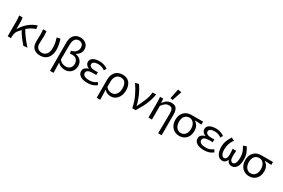

<svg xmlns="http://www.w3.org/2000/svg" viewBox="133 -2273 5783 3927"><g transform="rotate(30 3025.0 -310.0)"><path d="M46 0H123V-25Q123 -118 160 -172Q193 -217 228 -255Q248 -219 272 -183Q296 -147 321.5 -113Q347 -79 372.5 -48.5Q398 -18 420 8L513 0Q483 -33 451 -71Q419 -109 388.5 -149Q358 -189 330.5 -230Q303 -271 283 -309Q332 -351 381 -378.5Q430 -406 478 -420L469 -498Q423 -486 375.5 -461Q328 -436 283.5 -400Q239 -364 200 -318.5Q161 -273 131 -221H127V-373Q127 -405 125 -435.5Q123 -466 118 -486H36Q43 -454 44.5 -418Q46 -382 46 -353Z M601 -486Q606 -448 607.5 -415Q609 -382 609 -353Q609 -314 607 -275Q605 -236 605 -197Q605 -91 661 -39.5Q717 12 816 12Q867 12 910 -5.5Q953 -23 984 -57.5Q1015 -92 1032 -142.5Q1049 -193 1049 -259Q1049 -320 1037 -379Q1025 -438 1005 -498L925 -479Q947 -416 956 -362Q965 -308 965 -257Q965 -154 923 -105Q881 -56 817 -56Q790 -56 765.5 -63.5Q741 -71 722.5 -87Q704 -103 693 -129Q682 -155 682 -192Q682 -234 685 -284.5Q688 -335 688 -373Q688 -405 687 -432.5Q686 -460 681 -486Z M1232 179Q1231 117 1229.5 58.5Q1228 0 1226 -62Q1264 -20 1310 -4Q1356 12 1403 12Q1441 12 1476.5 -1.5Q1512 -15 1539.5 -41.5Q1567 -68 1583.5 -106Q1600 -144 1600 -193Q1600 -270 1555 -320Q1510 -370 1435 -381V-385Q1487 -415 1514 -456Q1541 -497 1541 -551Q1541 -595 1525 -627.5Q1509 -660 1482.5 -681.5Q1456 -703 1422 -713.5Q1388 -724 1351 -724Q1300 -724 1262 -706.5Q1224 -689 1199 -658.5Q1174 -628 1161.5 -586Q1149 -544 1149 -495V179ZM1327 -328Q1351 -334 1377 -334Q1448 -334 1483 -295Q1518 -256 1518 -198Q1518 -165 1507.5 -138.5Q1497 -112 1478.5 -94Q1460 -76 1435.5 -66.5Q1411 -57 1383 -57Q1345 -57 1303.5 -72Q1262 -87 1227 -133Q1227 -221 1227.5 -306.5Q1228 -392 1229 -480Q1230 -569 1262.5 -613Q1295 -657 1352 -657Q1396 -657 1428 -629.5Q1460 -602 1460 -545Q1460 -521 1452 -497Q1444 -473 1426.5 -452Q1409 -431 1381.5 -415Q1354 -399 1314 -391Z M1814 -255Q1768 -242 1735.5 -214.5Q1703 -187 1703 -134Q1703 -65 1764 -26.5Q1825 12 1932 12Q1994 12 2043.5 -2.5Q2093 -17 2146 -57L2111 -112Q2067 -77 2026.5 -65.5Q1986 -54 1941 -54Q1862 -54 1823.5 -77Q1785 -100 1785 -141Q1785 -221 1935 -221Q1953 -221 1971.5 -221Q1990 -221 2011 -219V-287Q1993 -285 1978.5 -284.5Q1964 -284 1950 -284Q1876 -284 1842.5 -304Q1809 -324 1809 -357Q1809 -395 1843.5 -414Q1878 -433 1939 -433Q2024 -433 2097 -381L2130 -436Q2088 -466 2039.5 -482Q1991 -498 1937 -498Q1891 -498 1852.5 -490Q1814 -482 1786 -466Q1758 -450 1742.5 -425Q1727 -400 1727 -367Q1727 -333 1749 -304Q1771 -275 1814 -259Z M2334 179Q2334 147 2333.5 118Q2333 89 2332 61Q2331 33 2330 4.5Q2329 -24 2328 -57Q2363 -16 2403.5 -2Q2444 12 2486 12Q2527 12 2565 -5.5Q2603 -23 2632.5 -57Q2662 -91 2680 -139.5Q2698 -188 2698 -250Q2698 -366 2641.5 -432Q2585 -498 2477 -498Q2431 -498 2389.5 -482.5Q2348 -467 2317.5 -436Q2287 -405 2269 -358Q2251 -311 2251 -248V179ZM2330 -247Q2330 -293 2341.5 -327Q2353 -361 2373 -383.5Q2393 -406 2419 -417.5Q2445 -429 2474 -429Q2548 -429 2580.5 -379.5Q2613 -330 2613 -250Q2613 -205 2602 -169Q2591 -133 2572 -108.5Q2553 -84 2527 -70.5Q2501 -57 2472 -57Q2438 -57 2401.5 -68.5Q2365 -80 2330 -123Z M3040 -85Q3030 -139 3011 -195.5Q2992 -252 2968 -306Q2944 -360 2916 -409.5Q2888 -459 2860 -498L2778 -477Q2845 -383 2903 -263.5Q2961 -144 2988 0H3069Q3109 -65 3142 -125Q3175 -185 3200.5 -244.5Q3226 -304 3243.5 -363.5Q3261 -423 3271 -486H3188Q3184 -437 3170.5 -385.5Q3157 -334 3137 -283Q3117 -232 3093 -182Q3069 -132 3044 -85Z M3371 0H3453V-324Q3476 -354 3495.5 -374Q3515 -394 3533.5 -406Q3552 -418 3572 -422.5Q3592 -427 3614 -427Q3665 -427 3686.5 -396.5Q3708 -366 3708 -297Q3708 -245 3707.5 -186Q3707 -127 3706 -66Q3705 -5 3704 57Q3703 119 3702 179H3785V-308Q3785 -402 3750.5 -450Q3716 -498 3638 -498Q3578 -498 3534.5 -473Q3491 -448 3449 -391H3446L3439 -486H3364Q3369 -448 3370 -415Q3371 -382 3371 -353ZM3562 -569 3619 -559 3694 -784 3609 -799Z M4103 -486Q4057 -486 4015 -471Q3973 -456 3940.5 -425.5Q3908 -395 3888.5 -348.5Q3869 -302 3869 -238Q3869 -178 3887.5 -131Q3906 -84 3937.5 -52.5Q3969 -21 4010.5 -4.5Q4052 12 4099 12Q4146 12 4187 -4Q4228 -20 4258 -51Q4288 -82 4305.5 -126Q4323 -170 4323 -227Q4323 -296 4297 -345Q4271 -394 4223 -420V-424Q4265 -423 4301.5 -421Q4338 -419 4381 -416V-486ZM3954 -238Q3954 -329 3996 -373.5Q4038 -418 4101 -418Q4135 -418 4161.5 -403Q4188 -388 4206 -362.5Q4224 -337 4233 -303.5Q4242 -270 4242 -234Q4242 -152 4202 -104Q4162 -56 4099 -56Q4068 -56 4041.5 -68.5Q4015 -81 3995.5 -105Q3976 -129 3965 -162.5Q3954 -196 3954 -238Z M4564 -255Q4518 -242 4485.5 -214.5Q4453 -187 4453 -134Q4453 -65 4514 -26.5Q4575 12 4682 12Q4744 12 4793.5 -2.5Q4843 -17 4896 -57L4861 -112Q4817 -77 4776.5 -65.5Q4736 -54 4691 -54Q4612 -54 4573.5 -77Q4535 -100 4535 -141Q4535 -221 4685 -221Q4703 -221 4721.5 -221Q4740 -221 4761 -219V-287Q4743 -285 4728.5 -284.5Q4714 -284 4700 -284Q4626 -284 4592.5 -304Q4559 -324 4559 -357Q4559 -395 4593.5 -414Q4628 -433 4689 -433Q4774 -433 4847 -381L4880 -436Q4838 -466 4789.5 -482Q4741 -498 4687 -498Q4641 -498 4602.5 -490Q4564 -482 4536 -466Q4508 -450 4492.5 -425Q4477 -400 4477 -367Q4477 -333 4499 -304Q4521 -275 4564 -259Z M5226 -69Q5243 -27 5272.5 -7.5Q5302 12 5337 12Q5406 12 5448.5 -48.5Q5491 -109 5491 -232Q5491 -317 5466.5 -378.5Q5442 -440 5404 -498L5331 -467Q5351 -436 5365.5 -408.5Q5380 -381 5389 -353Q5398 -325 5402.5 -294.5Q5407 -264 5407 -227Q5407 -139 5385 -97.5Q5363 -56 5327 -56Q5299 -56 5279 -82Q5259 -108 5259 -178Q5259 -208 5260.5 -238.5Q5262 -269 5266 -308H5181Q5185 -269 5187 -238.5Q5189 -208 5189 -178Q5189 -110 5169 -83Q5149 -56 5120 -56Q5085 -56 5062 -97Q5039 -138 5039 -214Q5039 -252 5044 -284.5Q5049 -317 5059.5 -347Q5070 -377 5085.5 -406Q5101 -435 5122 -465L5050 -498Q5012 -441 4985.5 -374Q4959 -307 4959 -229Q4959 -169 4971 -123.5Q4983 -78 5004 -48Q5025 -18 5053.5 -3Q5082 12 5115 12Q5150 12 5177.5 -7.5Q5205 -27 5222 -69Z M5753 -486Q5707 -486 5665 -471Q5623 -456 5590.5 -425.5Q5558 -395 5538.5 -348.5Q5519 -302 5519 -238Q5519 -178 5537.5 -131Q5556 -84 5587.5 -52.5Q5619 -21 5660.5 -4.5Q5702 12 5749 12Q5796 12 5837 -4Q5878 -20 5908 -51Q5938 -82 5955.5 -126Q5973 -170 5973 -227Q5973 -296 5947 -345Q5921 -394 5873 -420V-424Q5915 -423 5951.5 -421Q5988 -419 6031 -416V-486ZM5604 -238Q5604 -329 5646 -373.5Q5688 -418 5751 -418Q5785 -418 5811.5 -403Q5838 -388 5856 -362.5Q5874 -337 5883 -303.5Q5892 -270 5892 -234Q5892 -152 5852 -104Q5812 -56 5749 -56Q5718 -56 5691.5 -68.5Q5665 -81 5645.5 -105Q5626 -129 5615 -162.5Q5604 -196 5604 -238Z"/></g></svg>

Font: Codetta
Style: Regular
Weight: 400
Italic angle: -11°
Designer: Ulrich Proeller
Foundry: PROSA GmbH
Version: Version 2.00;September 29, 2018;FontCreator 11.5.0.2427 64-b